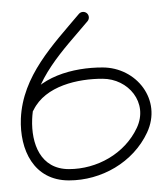

<svg xmlns="http://www.w3.org/2000/svg" viewBox="-20 -294 276 323"><path d="M112.7 -270.6C112.7 -270.6 112.7 -270.6 112.7 -270.6C69.1 -218.7 18.1 -166.4 15.1 -94.4C15.1 -94.4 15.1 -94.4 15.1 -94.4C15.1 -94.4 15.1 -94.4 15.1 -94.4C13.1 -42 36.7 9.5 96 9.5C150.6 9.5 204 -20.8 227.4 -71C252.9 -125.7 209.8 -180.6 152.4 -180.5C152.4 -180.5 152.4 -180.5 152.4 -180.5C152.4 -180.5 152.4 -180.5 152.4 -180.5C103.6 -180.6 42.7 -165 19.5 -117.1C17.2 -112.4 19.1 -106.7 23.9 -104.5C28.6 -102.2 34.3 -104.1 36.5 -108.9C36.5 -108.9 36.5 -108.9 36.5 -108.9C56.3 -149.6 111.4 -161.6 152.4 -161.5C152.4 -161.5 152.4 -161.5 152.4 -161.5C152.4 -161.5 152.4 -161.5 152.4 -161.5C195.9 -161.6 229.9 -121.3 210.2 -79C189.9 -35.5 143.2 -9.5 96 -9.5C48.1 -9.5 32.5 -52.3 34.1 -93.6C34.1 -93.6 34.1 -93.6 34.1 -93.6C34.1 -93.6 34.1 -93.6 34.1 -93.6C36.8 -160.5 86.8 -210.1 127.3 -258.4C130.6 -262.4 130.1 -268.4 126.1 -271.8C122.1 -275.1 116.1 -274.6 112.7 -270.6Z"/></svg>

Font: FRB American Cursive Extralight
Style: Italic
Weight: 200
Italic angle: -25°
Version: Version 2.0;Modular Font Editor K font №1